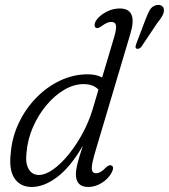

<svg xmlns="http://www.w3.org/2000/svg" viewBox="-20 -754 689 783"><path d="M512 -617.5 370.5 -142Q353.5 -86 354.2 -66.8Q355 -47.5 372 -47.5Q390.5 -47.5 413 -72Q426.5 -83.5 434.5 -79Q447.5 -73 435 -49.5Q421 -24 394.5 -7.8Q368 8.5 340 8.5Q289.5 8.5 289.5 -43.5Q289.5 -59.5 295.2 -83.8Q301 -108 318 -160Q268 -73.5 214 -32.5Q160 8.5 109 8.5Q63.5 8.5 39.5 -26.2Q15.5 -61 24 -131.5Q29.5 -195.5 57 -253.2Q84.5 -311 128 -355.5Q171.5 -400 225.5 -425.5Q279.5 -451 338 -451Q372.5 -451 396.5 -438L444.5 -599Q455.5 -635 453 -649.8Q450.5 -664.5 434 -664.5Q426 -664.5 417.5 -661.2Q409 -658 396.5 -649Q379 -636 371.5 -640.5Q366 -643 365.8 -651.5Q365.5 -660 372 -670.5Q386 -691 412.8 -705.2Q439.5 -719.5 468 -719.5Q542.5 -719.5 512 -617.5ZM88 -130.5Q83 -87.5 97.2 -64Q111.5 -40.5 138 -40.5Q165.5 -40.5 197.5 -63.5Q229.5 -86.5 260.8 -125.2Q292 -164 317.8 -212Q343.5 -260 358.5 -310.5L381.5 -388.5Q360.5 -411 320.5 -411Q281.5 -411 242.2 -388Q203 -365 169.8 -325.5Q136.5 -286 114.5 -235.8Q92.5 -185.5 88 -130.5ZM573 -673.5Q582 -697.5 590.5 -712.8Q599 -728 617 -733Q630.5 -736 639.5 -730.2Q648.5 -724.5 648.5 -713.5Q649 -701.5 641.2 -688.2Q633.5 -675 620.5 -659L556 -562.5Q546.5 -552.5 537.5 -555.5Q532.5 -557 532.8 -562.2Q533 -567.5 535 -573.5Z"/></svg>

Font: Fraunces 72pt S100 Light
Style: Italic
Weight: 300
Italic angle: -16°
Version: Version 1.000; ttfautohint (v1.8.3)